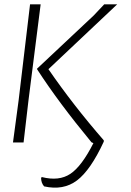

<svg xmlns="http://www.w3.org/2000/svg" viewBox="-20 -659 607 888"><path d="M184 203Q170 187 170 163L174 160Q253 180 305.5 145Q358 110 412 3L403 -1Q251 -185 152 -338L151 -341L414 -588L462 -639H522L204 -339Q319 -172 460 -10V-4L437 -1L460 -4Q399 128 336 175.5Q273 223 184 203ZM40 0 66 -194 119 -639H168L112 -197L89 0Z"/></svg>

Font: Alegreya Sans SC Light
Style: Italic
Weight: 300
Italic angle: -7°
Designer: Juan Pablo del Peral
Foundry: Huerta Tipografica
Version: Version 2.007